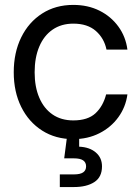

<svg xmlns="http://www.w3.org/2000/svg" viewBox="-20 -547 563 771"><path d="M274.4 11.7Q203.1 11.7 149.2 -22.7Q95.2 -57.1 65.2 -117.7Q35.2 -178.2 35.2 -256.8Q35.2 -335.9 65.2 -397Q95.2 -458 149.2 -492.7Q203.1 -527.3 274.4 -527.3Q333 -527.3 379.4 -504.2Q425.8 -481 455.3 -440.4Q484.9 -399.9 491.7 -347.7H407.7Q398.4 -393.1 365 -422.6Q331.5 -452.1 274.4 -452.1Q226.1 -452.1 191.2 -428Q156.2 -403.8 137.7 -359.9Q119.1 -315.9 119.1 -256.8Q119.1 -198.2 137.7 -154.8Q156.2 -111.3 190.9 -87.4Q225.6 -63.5 274.4 -63.5Q332.5 -63.5 363.3 -92Q394 -120.6 406.2 -168H491.7Q484.9 -117.2 455.3 -76.4Q425.8 -35.6 379.2 -12Q332.5 11.7 274.4 11.7ZM220.2 204.1V153.3H277.3Q301.8 153.3 313.7 145.3Q325.7 137.2 325.7 121.1Q325.7 105 313.7 96.9Q301.8 88.9 277.3 88.9H237.8L252.4 -23.4H297.9V0V42Q339.8 43.9 364.7 65.2Q389.6 86.4 389.6 121.1Q389.6 164.1 358.9 184.1Q328.1 204.1 277.3 204.1Z"/></svg>

Font: Inter Khmer Looped
Style: Regular
Weight: 400
Designer: Rasmus Andersson, Sovichet Tep
Foundry: Anagata Design
Version: Version 1.000